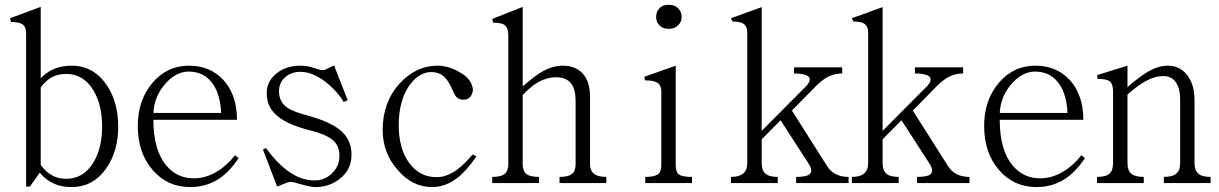

<svg xmlns="http://www.w3.org/2000/svg" viewBox="-20 -756 5040 794"><path d="M148.4 -727.5 21.5 -680.7 25.4 -665Q59.6 -665 73.2 -655.3Q87.9 -645.5 87.9 -619.1V15.6H103.5L144.5 -42Q166 -15.6 194.3 -1Q229.5 17.6 275.4 17.6Q366.2 17.6 419.9 -60.5Q468.8 -130.9 468.8 -232.4Q468.8 -335.9 419.9 -406.2Q366.2 -484.4 275.4 -484.4Q233.4 -484.4 198.2 -468.8Q171.9 -456.1 148.4 -432.6ZM148.4 -74.2V-394.5Q168.9 -420.9 187.5 -432.6Q215.8 -450.2 253.9 -450.2Q325.2 -450.2 366.2 -382.8Q402.3 -322.3 402.3 -232.4Q402.3 -143.6 366.2 -84Q325.2 -16.6 253.9 -16.6Q215.8 -16.6 188.5 -35.2Q167 -47.9 148.4 -74.2Z M952.1 -114.3Q915 -67.4 871.1 -43Q828.1 -18.6 781.2 -18.6Q711.9 -18.6 668 -71.3Q614.3 -134.8 614.3 -260.7H960Q960 -363.3 904.3 -424.8Q849.6 -484.4 761.7 -484.4Q669.9 -484.4 609.4 -412.1Q549.8 -340.8 549.8 -235.4Q549.8 -123 612.3 -51.8Q672.9 17.6 766.6 17.6Q834 17.6 886.7 -17.6Q928.7 -45.9 966.8 -101.6ZM894.5 -289.1H614.3Q618.2 -358.4 664.1 -410.2Q708 -460 760.7 -460Q818.4 -460 853.5 -418Q890.6 -373 894.5 -289.1Z M1080.1 -143.6 1067.4 -137.7 1126 15.6 1167 -1Q1177.7 -4.9 1192.4 -2.9Q1201.2 -1 1220.7 4.9Q1240.2 10.7 1250 12.7Q1268.6 17.6 1285.2 17.6Q1340.8 17.6 1383.8 -15.6Q1433.6 -52.7 1433.6 -116.2Q1433.6 -175.8 1392.6 -212.9Q1350.6 -251 1257.8 -276.4Q1196.3 -293 1172.9 -307.6Q1133.8 -332 1133.8 -377.9Q1133.8 -415 1160.2 -437.5Q1185.5 -459 1221.7 -459Q1275.4 -459 1333 -412.1Q1377.9 -375 1401.4 -334L1418 -341.8L1361.3 -485.4L1324.2 -467.8Q1317.4 -464.8 1306.6 -466.8Q1299.8 -467.8 1283.2 -473.6Q1266.6 -478.5 1255.9 -481.4Q1238.3 -484.4 1222.7 -484.4Q1163.1 -484.4 1123 -452.1Q1083 -419.9 1083 -371.1Q1083 -319.3 1117.2 -285.2Q1159.2 -243.2 1258.8 -217.8Q1326.2 -201.2 1353.5 -178.7Q1383.8 -155.3 1383.8 -112.3Q1383.8 -67.4 1351.6 -38.1Q1322.3 -9.8 1281.2 -9.8Q1219.7 -9.8 1163.1 -54.7Q1123 -85 1080.1 -143.6Z M1950.2 -109.4 1934.6 -117.2Q1891.6 -65.4 1852.5 -43Q1820.3 -23.4 1785.2 -23.4Q1713.9 -23.4 1670.9 -84Q1628.9 -142.6 1628.9 -238.3Q1628.9 -337.9 1671.9 -401.4Q1711.9 -458 1763.7 -458Q1793 -458 1812.5 -442.4Q1829.1 -429.7 1844.7 -398.4L1852.5 -380.9Q1860.4 -362.3 1867.2 -355.5Q1877 -343.8 1896.5 -343.8Q1920.9 -343.8 1930.7 -365.2Q1941.4 -385.7 1927.7 -413.1Q1914.1 -440.4 1873 -461.9Q1830.1 -484.4 1789.1 -484.4Q1701.2 -484.4 1633.8 -412.1Q1562.5 -334 1562.5 -218.8Q1562.5 -123 1625 -52.7Q1685.5 17.6 1766.6 17.6Q1823.2 17.6 1873 -21.5Q1911.1 -51.8 1950.2 -109.4Z M2015.6 1H2209V-24.4Q2172.9 -24.4 2157.2 -36.1Q2141.6 -48.8 2141.6 -77.1V-363.3Q2174.8 -398.4 2205.1 -416Q2242.2 -436.5 2280.3 -436.5Q2321.3 -436.5 2341.8 -411.1Q2360.4 -386.7 2360.4 -338.9V-77.1Q2360.4 -48.8 2345.7 -37.1Q2331.1 -24.4 2293.9 -24.4V1H2487.3V-24.4Q2453.1 -24.4 2436.5 -37.1Q2419.9 -50.8 2419.9 -77.1V-356.4Q2419.9 -421.9 2386.7 -455.1Q2357.4 -484.4 2306.6 -484.4Q2263.7 -484.4 2215.8 -456.1Q2188.5 -439.5 2142.6 -399.4L2141.6 -397.5V-727.5L2015.6 -677.7L2019.5 -662.1Q2054.7 -662.1 2067.4 -652.3Q2082 -640.6 2082 -609.4V-77.1Q2082 -48.8 2066.4 -36.1Q2051.8 -24.4 2015.6 -24.4Z M2746.1 -736.3Q2719.7 -736.3 2706.1 -720.7Q2693.4 -707 2693.4 -685.5Q2693.4 -666 2706.1 -652.3Q2719.7 -636.7 2746.1 -636.7Q2770.5 -636.7 2785.2 -652.3Q2798.8 -666 2798.8 -685.5Q2798.8 -707 2785.2 -720.7Q2770.5 -736.3 2746.1 -736.3ZM2648.4 1V-24.4Q2684.6 -24.4 2699.2 -34.2Q2714.8 -43.9 2714.8 -73.2V-378.9Q2714.8 -401.4 2701.2 -412.1Q2685.5 -423.8 2647.5 -423.8L2644.5 -438.5L2774.4 -484.4V-73.2Q2774.4 -43.9 2788.1 -34.2Q2801.8 -24.4 2841.8 -24.4V1Z M3002.9 1H3196.3V-24.4Q3160.2 -24.4 3145.5 -38.1Q3129.9 -50.8 3129.9 -83V-179.7L3208 -258.8L3327.1 -74.2Q3342.8 -45.9 3326.2 -34.2Q3312.5 -24.4 3272.5 -24.4V1H3489.3V-24.4Q3459 -24.4 3437.5 -35.2Q3415 -45.9 3400.4 -69.3L3254.9 -298.8L3360.4 -406.2Q3387.7 -430.7 3406.2 -439.5Q3431.6 -452.1 3462.9 -452.1V-477.5H3263.7V-452.1Q3306.6 -452.1 3322.3 -440.4Q3337.9 -426.8 3315.4 -401.4L3129.9 -214.8V-726.6L3002.9 -680.7L3008.8 -667Q3040 -667 3053.7 -658.2Q3070.3 -647.5 3070.3 -620.1V-83Q3070.3 -51.8 3052.7 -38.1Q3037.1 -24.4 3002.9 -24.4Z M3502.9 1H3696.3V-24.4Q3660.2 -24.4 3645.5 -38.1Q3629.9 -50.8 3629.9 -83V-179.7L3708 -258.8L3827.1 -74.2Q3842.8 -45.9 3826.2 -34.2Q3812.5 -24.4 3772.5 -24.4V1H3989.3V-24.4Q3959 -24.4 3937.5 -35.2Q3915 -45.9 3900.4 -69.3L3754.9 -298.8L3860.4 -406.2Q3887.7 -430.7 3906.2 -439.5Q3931.6 -452.1 3962.9 -452.1V-477.5H3763.7V-452.1Q3806.6 -452.1 3822.3 -440.4Q3837.9 -426.8 3815.4 -401.4L3629.9 -214.8V-726.6L3502.9 -680.7L3508.8 -667Q3540 -667 3553.7 -658.2Q3570.3 -647.5 3570.3 -620.1V-83Q3570.3 -51.8 3552.7 -38.1Q3537.1 -24.4 3502.9 -24.4Z M4452.1 -114.3Q4415 -67.4 4371.1 -43Q4328.1 -18.6 4281.2 -18.6Q4211.9 -18.6 4168 -71.3Q4114.3 -134.8 4114.3 -260.7H4460Q4460 -363.3 4404.3 -424.8Q4349.6 -484.4 4261.7 -484.4Q4169.9 -484.4 4109.4 -412.1Q4049.8 -340.8 4049.8 -235.4Q4049.8 -123 4112.3 -51.8Q4172.9 17.6 4266.6 17.6Q4334 17.6 4386.7 -17.6Q4428.7 -45.9 4466.8 -101.6ZM4394.5 -289.1H4114.3Q4118.2 -358.4 4164.1 -410.2Q4208 -460 4260.7 -460Q4318.4 -460 4353.5 -418Q4390.6 -373 4394.5 -289.1Z M4516.6 1H4710V-24.4Q4673.8 -24.4 4658.2 -38.1Q4642.6 -50.8 4642.6 -83V-365.2Q4684.6 -402.3 4716.8 -419.9Q4755.9 -441.4 4791 -441.4Q4826.2 -441.4 4843.8 -414.1Q4860.4 -389.6 4860.4 -343.8V-83Q4860.4 -50.8 4844.7 -38.1Q4829.1 -24.4 4793 -24.4V1H4986.3V-24.4Q4950.2 -24.4 4935.5 -38.1Q4919.9 -50.8 4919.9 -83V-340.8Q4919.9 -407.2 4888.7 -446.3Q4858.4 -484.4 4809.6 -484.4Q4771.5 -484.4 4729.5 -460.9Q4704.1 -446.3 4660.2 -411.1L4642.6 -395.5V-484.4L4516.6 -445.3L4519.5 -429.7Q4557.6 -429.7 4570.3 -418.9Q4583 -408.2 4583 -376V-83Q4583 -50.8 4568.4 -38.1Q4553.7 -24.4 4516.6 -24.4Z"/></svg>

Font: BatangChe
Style: Regular
Weight: 400
Monospace: yes
Version: Version 2.21